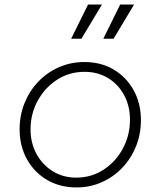

<svg xmlns="http://www.w3.org/2000/svg" viewBox="-20 -810 704 842"><path d="M315 12Q243 12 186.5 -21Q130 -54 98 -112Q66 -170 66 -243Q66 -304 87.5 -357.5Q109 -411 147.5 -451.5Q186 -492 238 -515Q290 -538 350 -538Q423 -538 478.5 -505Q534 -472 566 -414.5Q598 -357 598 -283Q598 -222 576.5 -168.5Q555 -115 516.5 -74.5Q478 -34 426.5 -11Q375 12 315 12ZM314 -31Q381 -31 434.5 -66Q488 -101 519 -159Q550 -217 550 -285Q550 -345 524.5 -392.5Q499 -440 454 -467.5Q409 -495 351 -495Q284 -495 230.5 -460.5Q177 -426 145.5 -368.5Q114 -311 114 -243Q114 -183 140 -135Q166 -87 211.5 -59Q257 -31 314 -31ZM292 -640 366 -790H427L337 -640ZM433 -640 507 -790H568L478 -640Z"/></svg>

Font: Plus Jakarta Sans ExtraLight
Style: Italic
Weight: 200
Italic angle: -8°
Designer: Gumpita Rahayu
Foundry: Tokotype
Version: Version 2.071; ttfautohint (v1.8.4.7-5d5b);gftools[0.9.29]